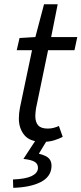

<svg xmlns="http://www.w3.org/2000/svg" viewBox="-20 -661 385 907"><path d="M182.7 9.2Q121.5 9.2 95.3 -22.6Q69.1 -54.4 69.1 -100.6Q69.1 -113.8 70.4 -126.2Q71.7 -138.7 74.3 -152.5L131.3 -423.8H59L72.3 -481.4L147.1 -486L188 -640.9H252.5L221.7 -486H345.1L331.8 -423.8H207.1L150.2 -149.3Q149.2 -140.3 148 -131.9Q146.8 -123.5 146.8 -113.1Q146.8 -84.1 160.4 -68.8Q173.9 -53.6 205.6 -53.6Q220.7 -53.6 234.1 -57.2Q247.4 -60.7 258.2 -65.9L276.3 -14.8Q260.3 -5.8 236.3 1.7Q212.2 9.2 182.7 9.2ZM42.5 226.3 41.3 186.8Q101.4 184.5 129.7 170.7Q157.9 157 159.4 133.5Q160.1 113.8 144.4 103.8Q128.7 93.8 90.6 89.7L151.1 -2.7H204.8L163.6 65.1Q199.7 74.1 212.4 88.7Q225.1 103.4 223.2 128.4Q219.6 175.5 171.1 199.7Q122.7 223.9 42.5 226.3Z"/></svg>

Font: Source Sans 3
Style: Italic
Weight: 200
Italic angle: -11°
Designer: Paul D. Hunt
Foundry: Adobe
Version: Version 3.046;hotconv 1.0.118;makeotfexe 2.5.65603